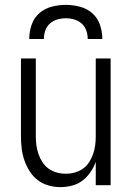

<svg xmlns="http://www.w3.org/2000/svg" viewBox="-20 -760 540 788"><path d="M227 8Q203 8 178.5 1Q154 -6 134.5 -21Q115 -36 101.5 -57.5Q88 -79 80 -102.5Q72 -126 69 -150.5Q66 -175 66 -200V-520H127V-200Q127 -181 129.5 -163Q132 -145 138 -127.5Q144 -110 154.5 -94Q165 -78 180 -67.5Q195 -57 213 -52Q231 -47 250 -47Q269 -47 287 -52Q305 -57 320 -67.5Q335 -78 345.5 -94Q356 -110 362 -127.5Q368 -145 370.5 -163Q373 -181 373 -200V-520H434V0H373V-96Q365 -73 351 -53Q337 -33 318 -18.5Q299 -4 275 2Q251 8 227 8ZM100 -600Q100 -629 109.5 -657.5Q119 -686 141 -705.5Q163 -725 192 -732.5Q221 -740 250 -740Q279 -740 308 -732.5Q337 -725 359 -705.5Q381 -686 390.5 -657.5Q400 -629 400 -600H340Q340 -618 334 -635Q328 -652 315 -663.5Q302 -675 285 -680Q268 -685 250 -685Q232 -685 215 -680Q198 -675 185 -663.5Q172 -652 166 -635Q160 -618 160 -600Z"/></svg>

Font: Iosevka SS04 Light
Style: Regular
Weight: 300
Monospace: yes
Designer: Belleve Invis
Foundry: Belleve Invis
Version: Version 19.0.0; ttfautohint (v1.8.4)